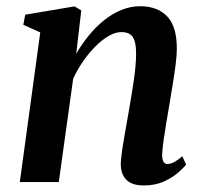

<svg xmlns="http://www.w3.org/2000/svg" viewBox="-20 -570 636 601"><path d="M218.5 -402Q236 -431.5 257.5 -458.2Q279 -485 304.8 -505.8Q330.5 -526.5 359.2 -538.5Q388 -550.5 419 -550.5Q472.5 -550.5 503 -519Q533.5 -487.5 533.5 -418Q533.5 -398 529.8 -368Q526 -338 520.5 -305.2Q515 -272.5 510.5 -244Q506 -217.5 501 -188.2Q496 -159 492.2 -132.2Q488.5 -105.5 487.5 -86.5Q487.5 -69.5 492.2 -63Q497 -56.5 504 -56.5Q513 -56.5 524 -62Q535 -67.5 550.5 -81L562.5 -55Q555.5 -45.5 538 -30Q520.5 -14.5 493.2 -2Q466 10.5 430 10.5Q404 10.5 388.2 2Q372.5 -6.5 365.2 -21.8Q358 -37 358 -57Q358.5 -69.5 360.8 -88Q363 -106.5 367 -129.2Q371 -152 375 -175.5Q379 -199 383 -221Q386.5 -243 390.8 -267.2Q395 -291.5 398.5 -315.5Q402 -339.5 404 -361.5Q406 -383.5 406 -402Q406 -427.5 401.2 -442.2Q396.5 -457 386.5 -463.2Q376.5 -469.5 359.5 -469.5Q341 -469.5 320.2 -457.5Q299.5 -445.5 279 -425Q258.5 -404.5 240.2 -378.2Q222 -352 209 -323.5L164 0H42L106 -468.5L53 -492.5L59 -524L213 -550L234.5 -537.5Z"/></svg>

Font: Merriweather 60pt SemiBold
Style: Italic
Weight: 600
Italic angle: -7.8°
Version: Version 2.101